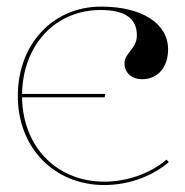

<svg xmlns="http://www.w3.org/2000/svg" viewBox="-20 -542 545 566"><path d="M278 -522.5C136 -522.5 32.5 -412 32.5 -259C32.5 -106.5 139.5 3.5 287.5 3.5C353.5 3.5 424 -18.5 477.5 -64L471 -71.5C419.5 -28 351.5 -6.5 287.5 -6.5C146.5 -6.5 47 -110 45 -255H288.5L290.5 -265H45C47.5 -410 143.5 -512.5 276.5 -512.5C343 -512.5 383.5 -491.5 383.5 -438C383.5 -397.5 347 -386.5 347 -355.5C347 -327.5 368 -308.5 399 -308.5C445 -308.5 475.5 -343.5 475.5 -396.5C475.5 -472 400 -522.5 278 -522.5Z"/></svg>

Font: ZnikomitNo24
Style: Regular
Weight: 500
Designer: gluk
Foundry: gluk
Version: Version 0.55